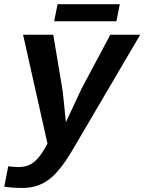

<svg xmlns="http://www.w3.org/2000/svg" viewBox="-41 -695 693 922"><path d="M66.9 207.5Q14.6 207.5 -20.5 201.2L-1.5 103.5L22.9 106L47.4 107.4Q88.9 107.4 117.7 86.4Q146.5 65.4 173.8 18.1L187 -5.4L69.8 -528.3H214.8L257.8 -271Q258.8 -266.6 259.8 -258.1Q260.7 -249.5 261.7 -241.5Q262.7 -233.4 269 -171.6Q275.4 -109.9 275.4 -107.9L283.7 -126L350.6 -269L488.8 -528.3H632.3L305.7 27.8Q246.1 128.9 192.6 168.2Q139.2 207.5 66.9 207.5ZM235.4 -674.8H534.2L518.1 -592.8H219.2Z"/></svg>

Font: Liberation Mono
Style: Bold Italic
Weight: 700
Italic angle: -12°
Monospace: yes
Designer: Steve Matteson
Foundry: Ascender Corporation
Version: Version 2.1.5